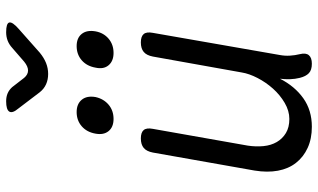

<svg xmlns="http://www.w3.org/2000/svg" viewBox="-230 -820 1059 640"><g transform="rotate(-90 300.0 -499.5)"><path d="M408 10Q387 10 376.5 0Q366 -10 361 -30Q357 -46 356.5 -62.5Q356 -79 358 -96Q333 -47 293 -18.5Q253 10 198 10Q158 10 127.5 -4Q97 -18 77.5 -43Q58 -68 51.5 -103Q45 -138 52 -181L112 -520Q116 -541 127.5 -550.5Q139 -560 159 -560Q179 -560 187 -550.5Q195 -541 191 -520L135 -203Q131 -176 133.5 -151Q136 -126 147 -107Q158 -88 177 -76.5Q196 -65 224 -65Q251 -65 277.5 -80.5Q304 -96 325 -119.5Q346 -143 360.5 -171Q375 -199 379 -224L432 -520Q436 -541 447.5 -550.5Q459 -560 479 -560Q499 -560 507 -550.5Q515 -541 511 -520L437 -96Q434 -80 435 -63Q436 -46 440 -30Q445 -10 436.5 0Q428 10 408 10ZM444 -651Q417 -651 403 -667.5Q389 -684 395 -711Q400 -740 419.5 -757Q439 -774 467 -774Q494 -774 507.5 -757Q521 -740 516 -711Q511 -684 491.5 -667.5Q472 -651 444 -651ZM224 -651Q197 -651 183.5 -667.5Q170 -684 175 -711Q180 -740 199.5 -757Q219 -774 247 -774Q274 -774 288 -757Q302 -740 297 -711Q291 -684 271.5 -667.5Q252 -651 224 -651ZM283 -1009Q298 -1009 309.5 -1004Q321 -999 330 -989L361 -949Q372 -936 385.5 -936Q399 -936 415 -949L460 -988Q472 -999 485 -1004Q498 -1009 513 -1009Q543 -1009 545.5 -998.5Q548 -988 524 -967L445 -897Q428 -883 410.5 -876Q393 -869 374 -869Q355 -869 339.5 -876Q324 -883 313 -897L259 -968Q242 -988 248.5 -998.5Q255 -1009 283 -1009Z"/></g></svg>

Font: Maple Mono Light
Style: Italic
Weight: 300
Italic angle: -10°
Monospace: yes
Designer: subframe7536
Version: Version 7.000